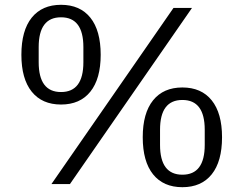

<svg xmlns="http://www.w3.org/2000/svg" viewBox="-20 -766 1013 799"><path d="M69 -538Q69 -639 112 -692.5Q155 -746 234 -746Q313 -746 356 -692.5Q399 -639 399 -538Q399 -438 356 -384.5Q313 -331 234 -331Q155 -331 112 -384.5Q69 -438 69 -538ZM271 0H194L702 -733H779ZM327 -507V-570Q327 -694 234 -694Q141 -694 141 -570V-507Q141 -383 234 -383Q327 -383 327 -507ZM574 -195Q574 -295 617 -348.5Q660 -402 739 -402Q818 -402 861 -348.5Q904 -295 904 -195Q904 -94 861 -40.5Q818 13 739 13Q660 13 617 -40.5Q574 -94 574 -195ZM832 -163V-226Q832 -350 739 -350Q646 -350 646 -226V-163Q646 -39 739 -39Q832 -39 832 -163Z"/></svg>

Font: IBM Plex Sans SC
Style: Regular
Weight: 400
Designer: Mike Abbink; Paul van der Laan; Pieter van Rosmalen; Eunyou Noh; Wujin Sim; Chorong Kim; Dohee Lee; Yejin We; Jinhee Kim
Foundry: Sandoll Inc.
Version: Version 1.000